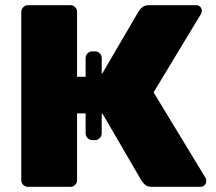

<svg xmlns="http://www.w3.org/2000/svg" viewBox="-20 -720 832 740"><path d="M88 0Q78 0 70 -7Q62 -14 62 -26V-674Q62 -685 70 -692.5Q78 -700 88 -700H251Q262 -700 269.5 -692.5Q277 -685 277 -674V-424H310V-496Q310 -507 317.5 -514.5Q325 -522 336 -522H346Q357 -522 364.5 -514.5Q372 -507 372 -496V-436L375 -438L516 -679Q521 -687 530 -693.5Q539 -700 554 -700H737Q746 -700 752 -693.5Q758 -687 758 -678Q758 -673 755 -667L572 -364L773 -33Q775 -30 775 -22Q775 -13 768.5 -6.5Q762 0 753 0H565Q547 0 538.5 -8.5Q530 -17 527 -21L375 -282L372 -281V-206Q372 -196 364.5 -188Q357 -180 346 -180H336Q325 -180 317.5 -188Q310 -196 310 -206V-283H277V-26Q277 -15 269.5 -7.5Q262 0 251 0Z"/></svg>

Font: Rubik ExtraBold
Style: Regular
Weight: 800
Designer: Hubert and Fischer
Foundry: Hubert and Fischer
Version: Version 2.300;gftools[0.9.30]